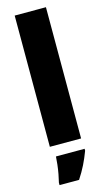

<svg xmlns="http://www.w3.org/2000/svg" viewBox="-146 -858 594 1074"><g transform="rotate(-15 150.5 -320.5)"><path d="M241 -51H60V-811H241ZM245 21Q230 61 212.5 96.5Q195 132 170 170H57V156Q62 136 67 109.5Q72 83 75 56Q78 29 79 10H245Z"/></g></svg>

Font: Noto Sans Tamil UI SemiCondensed Black
Style: Regular
Weight: 900
Width: 4
Designer: Jelle Bosma - Monotype Design Team
Foundry: Monotype Imaging Inc.
Version: Version 2.004; ttfautohint (v1.8.4.7-5d5b)